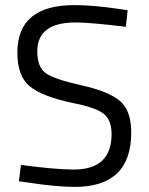

<svg xmlns="http://www.w3.org/2000/svg" viewBox="-20 -723 582 752"><path d="M276 -635Q126 -635 126 -522Q126 -459 160.5 -435.5Q195 -412 300.5 -388.5Q406 -365 450 -327.5Q494 -290 494 -204Q494 9 273 9Q200 9 90 -8L54 -13L62 -77Q198 -59 269 -59Q417 -59 417 -198Q417 -254 384.5 -278.5Q352 -303 263 -320Q146 -345 97 -384.5Q48 -424 48 -517Q48 -703 271 -703Q344 -703 446 -688L480 -683L473 -618Q334 -635 276 -635Z"/></svg>

Font: TitilliumWeb-Regular
Style: Regular
Weight: 400
Version: Version 1.001;PS 57.000;hotconv 1.0.70;makeotf.lib2.5.55311